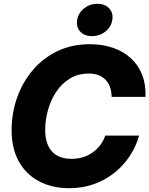

<svg xmlns="http://www.w3.org/2000/svg" viewBox="-20 -969 778 1000"><path d="M340.8 11.2Q252 11.2 184.1 -24.4Q116.2 -60.1 78.4 -127.4Q40.5 -194.8 40.5 -290Q40.5 -379.9 69.1 -460.7Q97.7 -541.5 151.1 -604.2Q204.6 -667 279.8 -702.9Q355 -738.8 447.8 -738.8Q514.2 -738.8 568.6 -720Q623 -701.2 661.9 -665.5Q700.7 -629.9 720.5 -579.1Q740.2 -528.3 737.8 -464.4H561.5Q561 -493.2 553 -515.6Q544.9 -538.1 529.5 -553.7Q514.2 -569.3 492.7 -577.6Q471.2 -585.9 443.4 -585.9Q386.2 -585.9 343.8 -559.8Q301.3 -533.7 272.7 -490.5Q244.1 -447.3 229.7 -395Q215.3 -342.8 215.3 -291.5Q215.3 -243.2 231 -209.7Q246.6 -176.3 277.1 -158.9Q307.6 -141.6 352.1 -141.6Q382.8 -141.6 410.2 -149.7Q437.5 -157.7 460.4 -173.6Q483.4 -189.5 500.7 -211.7Q518.1 -233.9 528.3 -262.7H704.6Q687.5 -203.1 653.6 -153.1Q619.6 -103 572.3 -66.2Q524.9 -29.3 466.3 -9Q407.7 11.2 340.8 11.2ZM459 -780.8Q419.4 -780.8 397.7 -804.7Q376 -828.6 381.8 -865.2Q387.7 -901.4 417.7 -925.3Q447.8 -949.2 487.3 -949.2Q526.9 -949.2 548.8 -925.3Q570.8 -901.4 564.9 -865.2Q559.1 -828.6 529.1 -804.7Q499 -780.8 459 -780.8Z"/></svg>

Font: Inter 28pt ExtraBold
Style: Italic
Weight: 800
Italic angle: -9.3988°
Designer: Rasmus Andersson
Foundry: rsms
Version: Version 4.001;git-66647c0bb